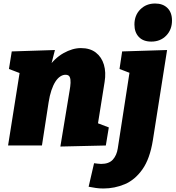

<svg xmlns="http://www.w3.org/2000/svg" viewBox="-20 -829 1000 1094"><path d="M324 6 377 -315Q381 -337 382 -357Q383 -377 377.5 -390Q372 -403 353 -403Q338 -403 323 -393Q308 -383 295.5 -363.5Q283 -344 273 -314.5Q263 -285 257 -246L219 0H26L106 -504L175 -381L31 -436L47 -536L293 -544L256 -399L194 -288Q209 -379 249.5 -438Q290 -497 341.5 -526Q393 -555 441 -555Q493 -555 526 -529.5Q559 -504 572 -460.5Q585 -417 576 -362L534 -99L450 -160L600 -103L583 0ZM485 235 516 101Q527 102 536.5 103.5Q546 105 556 105Q601 105 623 80.5Q645 56 651 17L720 -429L734 -408L661 -436L676 -536L932 -544L851 -30Q834 76 791.5 136Q749 196 691 220.5Q633 245 569 245Q545 245 526 242Q507 239 485 235ZM842 -592Q796 -592 771 -618.5Q746 -645 746 -689Q746 -742 779.5 -775.5Q813 -809 864 -809Q908 -809 934 -783.5Q960 -758 960 -712Q960 -660 927 -626Q894 -592 842 -592Z"/></svg>

Font: Bitter Thin Black
Style: Italic
Weight: 900
Italic angle: -9°
Version: Version 3.020